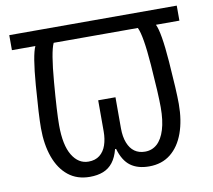

<svg xmlns="http://www.w3.org/2000/svg" viewBox="-80 -806 1019 919"><g transform="rotate(-10 429.0 -346.5)"><path d="M285 21Q223 21 180.5 -13Q138 -47 116 -108Q94 -169 94 -249Q94 -311 105.5 -456Q117 -601 136 -641H22V-714H836V-641H722Q742 -601 753 -456Q764 -311 764 -249Q764 -169 742 -108Q720 -47 677.5 -13Q635 21 573 21Q518 21 483 -4.5Q448 -30 431 -89H426Q416 -50 397 -25.5Q378 -1 350 10Q322 21 285 21ZM291 -52Q324 -52 345.5 -69Q367 -86 377 -115.5Q387 -145 387 -182V-333H471V-182Q471 -141 482.5 -111.5Q494 -82 515 -67Q536 -52 566 -52Q600 -52 624.5 -74Q649 -96 662.5 -140Q676 -184 676 -248Q676 -311 665 -456Q654 -601 634 -641H225Q206 -601 194 -456Q182 -311 182 -248Q182 -151 212 -101.5Q242 -52 291 -52Z"/></g></svg>

Font: hexgurmukhi15
Style: Book
Weight: 400
Designer: Jelle Bosma - Monotype Design Team
Foundry: Monotype Imaging Inc.
Version: Version 2.003